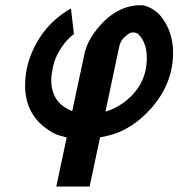

<svg xmlns="http://www.w3.org/2000/svg" viewBox="-20 -514 676 728"><path d="M193.4 193.4 232.9 7.3Q222.7 4.9 201.4 -1.5Q180.2 -7.8 151.4 -29.8Q75.2 -87.4 75.2 -190.4Q75.2 -273.4 119.1 -352.1Q165 -434.1 249 -481.9L260.3 -384.8Q232.4 -364.3 210.2 -329.6Q188 -294.9 181.2 -261.7Q174.3 -228.5 174.3 -211.4Q174.3 -124.5 251 -94.2L253.9 -92.8L300.3 -310.1Q310.5 -357.4 347.7 -403.3Q420.4 -494.1 512.2 -494.1H522.9Q568.8 -482.4 595.7 -444.8Q636.2 -389.2 636.2 -314Q636.2 -204.1 562.5 -114.3Q511.7 -52.7 446.8 -20Q408.7 -1.5 359.4 6.8L319.8 193.4ZM536.6 -293.9Q536.6 -352.5 503.9 -385.3Q495.1 -391.1 483.4 -391.1Q471.7 -391.1 456.5 -377Q437.5 -362.3 432.1 -337.9L379.9 -90.8Q415 -100.6 448.2 -124.5Q536.6 -189.5 536.6 -293.9Z"/></svg>

Font: Tuffy
Style: BoldItalic
Weight: 700
Italic angle: -12°
Designer: Thatcher Ulrich, Karoly Barta, Michael Everson
Version: Version 001.271